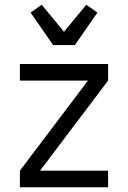

<svg xmlns="http://www.w3.org/2000/svg" viewBox="-20 -790 540 810"><path d="M64 0V-70L351 -450H64V-520H436V-450L149 -70H436V0ZM204 -600 109 -737 156 -770 250 -656 344 -770 391 -737 296 -600Z"/></svg>

Font: Iosevka Fixed
Style: Regular
Weight: 400
Monospace: yes
Designer: Belleve Invis
Foundry: Belleve Invis
Version: Version 33.2.4